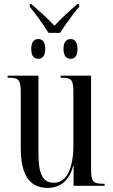

<svg xmlns="http://www.w3.org/2000/svg" viewBox="-20 -904 550 934"><path d="M216 -744H272C295 -780 336 -837 365 -871V-884H356C326 -858 272 -809 245 -779C217 -809 163 -858 133 -884H125V-871C153 -837 194 -780 216 -744ZM166 -618C185 -618 200 -630 200 -666C200 -702 185 -714 166 -714C147 -714 132 -702 132 -666C132 -630 147 -618 166 -618ZM324 -618C342 -618 357 -630 357 -666C357 -702 342 -714 324 -714C304 -714 289 -702 289 -666C289 -630 304 -618 324 -618ZM212 10C278 10 319 -30 336 -98H338V0H489V-10H486C432 -10 423 -19 423 -84V-536H275V-526H277C331 -526 337 -516 337 -447V-197C337 -86 305 -15 242 -15C189 -15 167 -56 167 -157V-536H17V-526H20C72 -526 81 -516 81 -454V-184C81 -46 128 10 212 10Z"/></svg>

Font: Noto Serif Display ExtraCondensed
Style: Regular
Weight: 400
Width: 2
Designer: Monotype Design Team
Foundry: Monotype Imaging Inc.
Version: Version 2.009